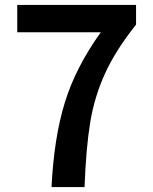

<svg xmlns="http://www.w3.org/2000/svg" viewBox="-20 -759 620 779"><path d="M389 -628H50V-739H532V-659Q449 -555 406 -460.5Q363 -366 346 -262.5Q329 -159 323 0H189Q199 -200 243 -343Q287 -486 389 -628Z"/></svg>

Font: Merged Yaku Han JP SemiBold
Style: Regular
Weight: 600
Designer: Ryoko NISHIZUKA 西塚涼子 (kana, bopomofo & ideographs); Paul D. Hunt (Latin, Greek & Cyrillic); Sandoll Communications 산돌커뮤니
Foundry: Adobe
Version: Version 2.004